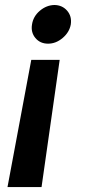

<svg xmlns="http://www.w3.org/2000/svg" viewBox="-20 -572 344 776"><path d="M10.3 184.1 106.4 -330.1H221.2L147.9 184.1ZM200.2 -551.8Q231.9 -551.3 251.5 -528.6Q271 -505.9 266.1 -473.1Q260.3 -441.4 233.2 -418.5Q206.1 -395.5 174.3 -395.5Q142.1 -395.5 123 -418.5Q104 -441.4 109.4 -473.1Q114.3 -505.9 141.1 -528.6Q168 -551.3 200.2 -551.8Z"/></svg>

Font: Inter Display Semi Bold
Style: Italic
Weight: 600
Italic angle: -9.39999°
Designer: Rasmus Andersson
Foundry: rsms
Version: Version 4.000;git-4fc901f